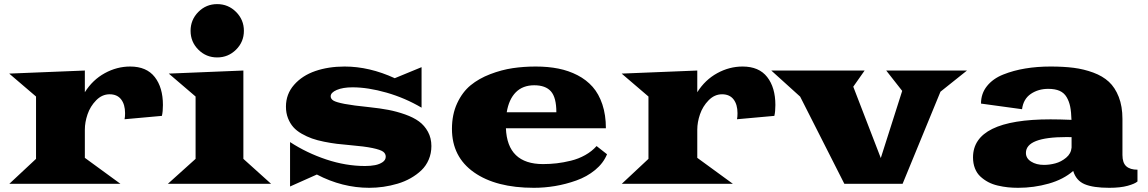

<svg xmlns="http://www.w3.org/2000/svg" viewBox="-20 -877 5478 916"><path d="M24.4 0 151.9 -119.1V-416.5L23.9 -525.9L384.8 -540.5V-437Q421.9 -496.1 479.7 -527.8Q537.6 -559.6 601.1 -559.6Q679.2 -559.6 718.3 -509.5Q757.3 -459.5 757.3 -376Q757.3 -344.7 752.4 -324.2L574.2 -308.1Q576.7 -318.4 576.7 -336.9Q576.7 -378.4 557.9 -402.8Q539.1 -427.2 502.9 -427.2Q466.8 -427.2 438.7 -398.4Q410.6 -369.6 397.7 -331.8Q384.8 -293.9 384.8 -258.3V-124L554.7 0Z M1106.2 -640.1Q1068.8 -603 1016.1 -603Q963.4 -603 926.3 -640.1Q889.2 -677.2 889.2 -730Q889.2 -782.7 926.3 -820.1Q963.4 -857.4 1016.1 -857.4Q1068.8 -857.4 1106.2 -820.1Q1143.6 -782.7 1143.6 -730Q1143.6 -677.2 1106.2 -640.1ZM780.8 0 913.1 -119.1V-416.5L785.2 -525.9L1141.1 -540.5V-119.1L1273.4 0Z M1363.8 12.7V-199.2Q1442.9 -147.5 1536.6 -116.2Q1630.4 -85 1721.7 -85Q1748 -85 1769.3 -89.1Q1790.5 -93.3 1805.4 -103.5Q1820.3 -113.8 1820.3 -129.4Q1820.3 -144 1807.9 -153.3Q1795.4 -162.6 1757.3 -170.7Q1719.2 -178.7 1649.4 -184.6Q1614.3 -187.5 1586.7 -190.9Q1559.1 -194.3 1526.1 -200.9Q1493.2 -207.5 1468.5 -216.3Q1443.8 -225.1 1419.4 -239Q1395 -252.9 1379.4 -270.5Q1363.8 -288.1 1354 -313Q1344.2 -337.9 1344.2 -368.2Q1344.2 -428.2 1383.1 -472.4Q1421.9 -516.6 1484.4 -538.1Q1546.9 -559.6 1624 -559.6Q1742.2 -559.6 1863.3 -503.9L1991.2 -556.6V-363.3Q1912.6 -409.7 1824 -435.1Q1735.4 -460.4 1662.1 -460.4Q1616.2 -460.4 1586.9 -448Q1557.6 -435.5 1557.6 -417.5Q1557.6 -405.3 1570.6 -397.2Q1583.5 -389.2 1624 -381.3Q1664.6 -373.5 1742.2 -365.7Q1793 -360.4 1832.8 -352.8Q1872.6 -345.2 1912.6 -331.1Q1952.6 -316.9 1979 -297.6Q2005.4 -278.3 2021.7 -248.3Q2038.1 -218.3 2038.1 -180.2Q2038.1 -145.5 2025.4 -115.7Q2012.7 -85.9 1990.5 -64.7Q1968.3 -43.5 1939.5 -27.1Q1910.6 -10.7 1877 -0.7Q1843.3 9.3 1809.3 14.2Q1775.4 19 1741.7 19Q1612.8 19 1491.7 -44.4Z M2136.2 -262.2Q2136.2 -331.1 2161.1 -384.5Q2186 -438 2225.3 -470.2Q2264.6 -502.4 2318.8 -523.2Q2373 -543.9 2425.8 -551.8Q2478.5 -559.6 2536.1 -559.6Q2594.7 -559.6 2643.8 -549.8Q2692.9 -540 2735.4 -518.1Q2777.8 -496.1 2807.4 -462.6Q2836.9 -429.2 2853.8 -378.9Q2870.6 -328.6 2870.6 -265.1H2393.6Q2400.4 -94.2 2570.8 -94.2Q2604 -94.2 2636 -97.9Q2668 -101.6 2703.9 -110.4Q2739.7 -119.1 2771.7 -137Q2803.7 -154.8 2826.2 -180.2L2876 -141.1Q2858.4 -98.1 2819.1 -65.9Q2779.8 -33.7 2729.5 -15.9Q2679.2 2 2628.4 10.5Q2577.6 19 2526.9 19Q2346.2 19 2241.2 -54.9Q2136.2 -128.9 2136.2 -262.2ZM2397.5 -341.3H2634.3Q2634.3 -411.6 2608.6 -440.9Q2583 -470.2 2528.8 -470.2Q2474.1 -470.2 2440.9 -436.8Q2407.7 -403.3 2397.5 -341.3Z M2946.3 0 3073.7 -119.1V-416.5L2945.8 -525.9L3306.6 -540.5V-437Q3343.8 -496.1 3401.6 -527.8Q3459.5 -559.6 3522.9 -559.6Q3601.1 -559.6 3640.1 -509.5Q3679.2 -459.5 3679.2 -376Q3679.2 -344.7 3674.3 -324.2L3496.1 -308.1Q3498.5 -318.4 3498.5 -336.9Q3498.5 -378.4 3479.7 -402.8Q3460.9 -427.2 3424.8 -427.2Q3388.7 -427.2 3360.6 -398.4Q3332.5 -369.6 3319.6 -331.8Q3306.6 -293.9 3306.6 -258.3V-124L3476.6 0Z M4008.3 0 3797.4 -416 3659.7 -540.5H4105L4050.8 -463.4L4182.1 -123L4284.2 -443.4L4208 -540.5H4593.3L4466.8 -439.5L4286.1 0Z M4622.1 -126Q4622.1 -307.6 4991.7 -307.6Q5034.7 -307.6 5091.8 -305.2Q5090.8 -342.8 5085.7 -368.2Q5080.6 -393.6 5068.6 -413.8Q5056.6 -434.1 5035.2 -443.6Q5013.7 -453.1 4981 -453.1Q4933.6 -453.1 4897.9 -429Q4862.3 -404.8 4856 -356L4660.2 -382.8Q4660.2 -430.7 4688.7 -466.3Q4717.3 -502 4766.4 -521.5Q4815.4 -541 4871.8 -550.3Q4928.2 -559.6 4992.2 -559.6Q5054.2 -559.6 5102.3 -553.5Q5150.4 -547.4 5195.6 -530.8Q5240.7 -514.2 5270.3 -486.8Q5299.8 -459.5 5317.4 -414.6Q5335 -369.6 5335 -309.6V-137.7Q5335 -100.1 5353.3 -83.7Q5371.6 -67.4 5406.7 -67.4V-11.2Q5395 -0.5 5360.1 9.3Q5325.2 19 5272 19Q5195.3 19 5154.5 1.7Q5113.8 -15.6 5100.1 -61.5Q5053.7 -21 4983.2 -1Q4912.6 19 4837.4 19Q4812 19 4788.8 16.6Q4765.6 14.2 4740.2 8.3Q4714.8 2.4 4694.3 -8.5Q4673.8 -19.5 4657.2 -34.9Q4640.6 -50.3 4631.3 -73.7Q4622.1 -97.2 4622.1 -126ZM4874.5 -147.5Q4874.5 -121.6 4899.4 -106Q4924.3 -90.3 4960.4 -90.3Q4987.8 -90.3 5015.1 -97.7Q5042.5 -105 5066.2 -124.5Q5089.8 -144 5092.3 -172.9V-222.7Q5083.5 -223.1 5067.9 -223.1Q4874.5 -223.1 4874.5 -147.5Z"/></svg>

Font: Goblin
Style: Regular
Weight: 400
Designer: Riccardo De Franceschi
Foundry: Sorkin Type Co.
Version: Version 1.001